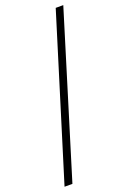

<svg xmlns="http://www.w3.org/2000/svg" viewBox="-177 -829 706 1061"><g transform="rotate(-20 176.0 -299.0)"><path d="M7.8 173.9 300 -771.6H344.5L54.1 173.9Z"/></g></svg>

Font: Noto Serif JP
Style: Regular
Weight: 200
Designer: Ryoko NISHIZUKA 西塚涼子 (kana & ideographs); Frank Grießhammer (Latin, Greek & Cyrillic); Wenlong ZHANG 张文龙 (bopomofo); San
Foundry: Adobe
Version: Version 2.001;hotconv 1.1.0;makeotfexe 2.6.0